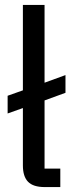

<svg xmlns="http://www.w3.org/2000/svg" viewBox="-20 -760 298 780"><path d="M225 0H162Q115 0 94 -21.5Q73 -43 73 -88V-321L11 -299V-371L73 -393V-740H161V-424L246 -455V-383L161 -352V-75H225Z"/></svg>

Font: IBM Plex Sans Condensed Text
Style: Regular
Weight: 450
Width: 3
Designer: Mike Abbink, Paul van der Laan, Pieter van Rosmalen
Foundry: Bold Monday
Version: Version 1.1